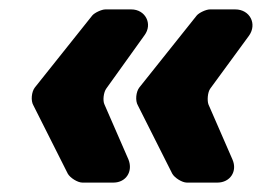

<svg xmlns="http://www.w3.org/2000/svg" viewBox="-20 -470 557 408"><path d="M206 -282 287 -395C305 -419 289 -450 259 -450H204C196 -450 181 -443 176 -437L54 -284C47 -275 45 -256 51 -246L124 -101C129 -92 145 -82 155 -82H221C248 -82 263 -106 253 -131L202 -248C198 -256 200 -274 206 -282ZM427 -282 509 -394C527 -419 511 -450 480 -450H426C418 -450 403 -443 398 -437L276 -284C269 -275 267 -256 273 -246L346 -101C351 -92 367 -82 377 -82H442C469 -82 485 -106 474 -131L423 -248C420 -256 421 -274 427 -282Z"/></svg>

Font: Trueno
Style: RoundBdIt
Weight: 700
Designer: Julieta Ulanovsky, Jasper
Foundry: Julieta Ulanovsky, Cannot Into Space Fonts
Version: Version 3.001